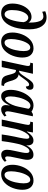

<svg xmlns="http://www.w3.org/2000/svg" viewBox="1220 -2030 820 3300"><g transform="rotate(90 1630.0 -380.0)"><path d="M41 -183Q41 -267 70.5 -343Q100 -419 153 -465.5Q206 -512 273 -512Q303 -512 329.5 -497.5Q356 -483 367 -459L368 -492Q368 -590 343 -653Q318 -716 264 -716Q228 -716 182 -696L173 -747Q188 -755 218.5 -762.5Q249 -770 279 -770Q373 -770 428.5 -692.5Q484 -615 484 -473Q484 -331 451 -221.5Q418 -112 355.5 -51Q293 10 208 10Q126 10 83.5 -41.5Q41 -93 41 -183ZM361 -377Q353 -414 331.5 -435Q310 -456 284 -456Q249 -456 219 -420.5Q189 -385 171 -321Q153 -257 153 -176Q153 -112 173 -80.5Q193 -49 226 -49Q282 -49 317.5 -148.5Q353 -248 361 -377Z M539 -184Q539 -265 571 -349Q603 -433 665 -489.5Q727 -546 812 -546Q882 -546 925.5 -498Q969 -450 969 -353Q969 -274 938 -189.5Q907 -105 846 -47.5Q785 10 698 10Q625 10 582 -39.5Q539 -89 539 -184ZM858 -376Q858 -490 796 -490Q753 -490 720 -435Q687 -380 669 -302Q651 -224 651 -160Q651 -48 713 -48Q758 -48 791 -103Q824 -158 841 -236Q858 -314 858 -376Z M1273 -98 1254 -168Q1242 -212 1228 -228.5Q1214 -245 1184 -245L1133 0H1021L1103 -385Q1114 -436 1114 -453Q1114 -475 1103 -482.5Q1092 -490 1070 -490H1057L1068 -536H1248L1195 -297Q1215 -297 1231 -309.5Q1247 -322 1272 -358L1322 -432Q1360 -493 1389.5 -519.5Q1419 -546 1460 -546Q1492 -546 1507.5 -529.5Q1523 -513 1523 -485Q1523 -454 1508.5 -435Q1494 -416 1466 -414Q1466 -438 1459 -454.5Q1452 -471 1435 -471Q1416 -471 1396 -454.5Q1376 -438 1352 -404Q1309 -343 1292.5 -322Q1276 -301 1258 -290Q1296 -285 1320.5 -261.5Q1345 -238 1361 -189L1380 -125Q1396 -78 1410 -59Q1424 -40 1451 -40H1458L1447 5H1424Q1375 5 1346.5 -4Q1318 -13 1301 -35Q1284 -57 1273 -98Z M1524 -153Q1524 -237 1557 -329.5Q1590 -422 1651 -484Q1712 -546 1790 -546Q1821 -546 1851 -536Q1881 -526 1898 -511L1940 -535H1979L1912 -218Q1893 -131 1893 -103Q1893 -81 1900.5 -69Q1908 -57 1920 -57Q1930 -57 1940.5 -63Q1951 -69 1967 -81L1982 -47Q1954 -22 1925 -6Q1896 10 1859 10Q1826 10 1806 -11Q1786 -32 1786 -70Q1786 -93 1789.5 -111.5Q1793 -130 1794 -134H1790Q1758 -62 1720.5 -26Q1683 10 1630 10Q1579 10 1551.5 -35.5Q1524 -81 1524 -153ZM1814 -288 1850 -459Q1843 -475 1829 -484Q1815 -493 1798 -493Q1751 -493 1714.5 -436Q1678 -379 1657.5 -298Q1637 -217 1637 -154Q1637 -105 1648.5 -81.5Q1660 -58 1679 -58Q1703 -58 1730 -91.5Q1757 -125 1780 -178.5Q1803 -232 1814 -288Z M2554 -92Q2554 -136 2573 -220L2590 -300Q2592 -308 2600.5 -351Q2609 -394 2609 -426Q2609 -476 2576 -476Q2539 -477 2502.5 -410.5Q2466 -344 2451 -269L2437 -203Q2430 -172 2420 -108Q2410 -44 2405 0H2291Q2295 -35 2306.5 -104.5Q2318 -174 2329 -224L2346 -300Q2365 -392 2365 -428Q2365 -474 2336 -474Q2310 -474 2281.5 -438Q2253 -402 2230.5 -350Q2208 -298 2199 -254L2146 0H2035L2119 -401Q2127 -443 2127 -454Q2127 -474 2115.5 -482Q2104 -490 2083 -490H2071L2081 -536H2257L2239 -432H2243Q2281 -490 2317 -517.5Q2353 -545 2395 -545Q2439 -545 2459 -517Q2479 -489 2479 -446Q2479 -436 2476 -425H2480Q2512 -487 2551 -516Q2590 -545 2640 -545Q2686 -545 2706.5 -516Q2727 -487 2727 -441Q2727 -410 2718 -368Q2709 -326 2707 -319L2684 -208Q2668 -141 2668 -100Q2668 -80 2674.5 -69.5Q2681 -59 2693 -59Q2715 -59 2744 -82L2760 -52Q2705 9 2639 9Q2596 9 2575 -19.5Q2554 -48 2554 -92Z M2812 -184Q2812 -265 2844 -349Q2876 -433 2938 -489.5Q3000 -546 3085 -546Q3155 -546 3198.5 -498Q3242 -450 3242 -353Q3242 -274 3211 -189.5Q3180 -105 3119 -47.5Q3058 10 2971 10Q2898 10 2855 -39.5Q2812 -89 2812 -184ZM3131 -376Q3131 -490 3069 -490Q3026 -490 2993 -435Q2960 -380 2942 -302Q2924 -224 2924 -160Q2924 -48 2986 -48Q3031 -48 3064 -103Q3097 -158 3114 -236Q3131 -314 3131 -376Z"/></g></svg>

Font: Noto Serif CondSemiBold
Style: Italic
Weight: 600
Width: 3
Italic angle: -12°
Designer: Monotype Design Team
Foundry: Monotype Imaging Inc.
Version: Version 1.001